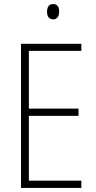

<svg xmlns="http://www.w3.org/2000/svg" viewBox="-20 -997 475 951"><path d="M243 -977C221 -977 213 -959 213 -939C213 -917 222 -901 243 -901C263 -901 273 -916 273 -940C273 -960 266 -977 243 -977ZM383 -66V-102H123V-423H369V-459H123V-745H383V-780H84V-66Z"/></svg>

Font: Noto Sans Malayalam UI Condensed ExtraLight
Style: Regular
Weight: 200
Width: 3
Designer: Jelle Bosma - Monotype Design Team
Foundry: Monotype Imaging Inc.
Version: Version 2.104